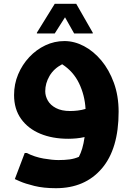

<svg xmlns="http://www.w3.org/2000/svg" viewBox="-20 -729 698 1010"><path d="M274 261Q209 261 160.5 249Q112 237 85 225Q58 213 58 213L110 76H121Q163 97 209 105Q255 113 288 113Q321 113 346.5 109.5Q372 106 395 96Q405 77 412.5 52Q420 27 425 -8Q403 -3 381 -1Q359 1 339 1Q256 1 192 -25.5Q128 -52 91 -103.5Q54 -155 54 -229Q54 -287 75.5 -338Q97 -389 134 -428.5Q171 -468 218.5 -490.5Q266 -513 319 -513Q371 -513 421.5 -486.5Q472 -460 513 -411Q554 -362 579 -293.5Q604 -225 604 -141Q604 54 515.5 157.5Q427 261 274 261ZM218 -249Q218 -224 231.5 -200Q245 -176 274.5 -160.5Q304 -145 349 -145Q368 -145 389 -147.5Q410 -150 430 -156Q426 -228 396 -290.5Q366 -353 307 -391Q263 -368 240.5 -329.5Q218 -291 218 -249ZM370 -553 322 -638 268 -553H174V-557L268 -709H381L468 -557V-553Z"/></svg>

Font: Kufam
Style: Bold
Weight: 700
Designer: Wael Morcos, Artur Schmal
Foundry: Original Type
Version: Version 1.300; ttfautohint (v1.8.3)